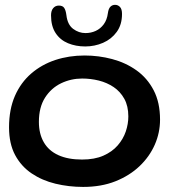

<svg xmlns="http://www.w3.org/2000/svg" viewBox="-20 -728 710 775"><path d="M315.5 26.5Q257.5 26.5 203.8 13.5Q150 0.5 107.8 -28Q65.5 -56.5 41 -102.2Q16.5 -148 16.5 -214Q16.5 -286.5 40.2 -340.8Q64 -395 106 -431.2Q148 -467.5 203.2 -485.8Q258.5 -504 321.5 -504Q378.5 -504 433 -489.5Q487.5 -475 531 -444Q574.5 -413 600.2 -363.8Q626 -314.5 626 -245Q626 -192.5 604.8 -144Q583.5 -95.5 543.2 -57.2Q503 -19 445.8 3.8Q388.5 26.5 315.5 26.5ZM311 -84Q362 -84 397.5 -99.8Q433 -115.5 455.2 -141.2Q477.5 -167 487.8 -197.5Q498 -228 498 -258Q498 -300 481.8 -329.2Q465.5 -358.5 438.8 -376.5Q412 -394.5 379 -402.8Q346 -411 311.5 -411Q266.5 -411 226.5 -391.8Q186.5 -372.5 161.8 -333.8Q137 -295 137 -236Q137 -188 156.8 -153.8Q176.5 -119.5 215.5 -101.8Q254.5 -84 311 -84ZM324 -540.5Q286 -540.5 254.5 -553.5Q223 -566.5 204.5 -594.5Q186 -622.5 186 -666Q186 -685 194.8 -695.2Q203.5 -705.5 217.5 -705.5Q233 -705.5 239.2 -696Q245.5 -686.5 248 -667Q252.5 -628.5 275.2 -611.5Q298 -594.5 325 -594.5Q347 -594.5 366.2 -603.2Q385.5 -612 398.8 -630Q412 -648 415.5 -675Q418 -693.5 425.8 -701Q433.5 -708.5 444.5 -708.5Q456 -708.5 464.2 -700Q472.5 -691.5 472.5 -671.5Q472.5 -628.5 451.2 -599.2Q430 -570 396 -555.2Q362 -540.5 324 -540.5Z"/></svg>

Font: Gluten
Style: Regular
Weight: 400
Designer: Tyler Finck
Foundry: Etcetera Type Company
Version: Version 1.300